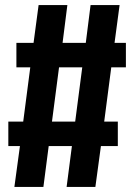

<svg xmlns="http://www.w3.org/2000/svg" viewBox="-20 -741 532 761"><path d="M479 -474V-571H434L454 -721H339L320 -571H228L247 -721H133L113 -571H45V-474H100L72 -259H13V-162H59L37 0H152L173 -162H265L244 0H358L380 -162H447V-259H393L421 -474ZM278 -259H186L214 -474H306Z"/></svg>

Font: Glow Sans SC Compressed
Style: Bold
Weight: 700
Width: 2
Designer: Ryoko NISHIZUKA (kana, bopomofo & ideographs); Paul D. Hunt (Latin, Greek & Cyrillic); Sandoll Communications, Soo-young
Version: Version 0.93